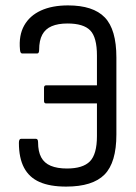

<svg xmlns="http://www.w3.org/2000/svg" viewBox="-20 -683 505 711"><path d="M225 8Q165 8 126.5 -9Q88 -26 69 -62Q50 -98 50 -154Q50 -169 58 -169H113Q121 -169 121 -156Q121 -122 132.5 -100.5Q144 -79 168 -69Q192 -59 228 -59Q287 -59 313 -85.5Q339 -112 339 -179V-300H151Q143 -300 143 -309V-358Q143 -367 151 -367H339V-477Q339 -545 314 -570.5Q289 -596 230 -596Q195 -596 171.5 -586Q148 -576 136.5 -554.5Q125 -533 125 -499Q125 -485 118 -485H62Q55 -485 54 -499Q49 -552 69.5 -588.5Q90 -625 131.5 -644Q173 -663 232 -663Q325 -663 368 -618.5Q411 -574 411 -470V-185Q411 -81 367 -36.5Q323 8 225 8Z"/></svg>

Font: Sofia Sans Condensed
Style: Regular
Weight: 400
Designer: Botio Nikoltchev, Ani Petrova
Foundry: lettersoup
Version: Version 4.100